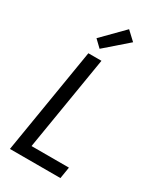

<svg xmlns="http://www.w3.org/2000/svg" viewBox="-240 -1069 979 1156"><g transform="rotate(30 250.0 -491.5)"><path d="M37 0 158 -735H249L141 -80H401L388 0ZM203 -792 155 -838 298 -983 358 -927Z"/></g></svg>

Font: Iosevka Term Curly Medium
Style: Italic
Weight: 500
Italic angle: -9°
Designer: Belleve Invis
Foundry: Belleve Invis
Version: Version 32.3.0